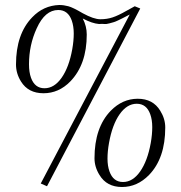

<svg xmlns="http://www.w3.org/2000/svg" viewBox="-20 -734 724 768"><path d="M311 -660Q327 -629 327 -596Q327 -476 261 -408Q215 -361 154 -361Q93 -361 64 -408Q44 -440 44 -476Q44 -598 109 -665Q154 -712 217 -714Q235 -714 253.5 -709Q272 -704 311 -681Q355 -657 381.5 -657Q408 -657 430.5 -664.5Q453 -672 484.5 -690Q516 -708 519 -709L541 -700L168 11L143 0L499 -676Q495 -674 484.5 -668.5Q474 -663 469 -660.5Q464 -658 452.5 -652.5Q441 -647 435.5 -645.5Q430 -644 417.5 -640.5Q405 -637 397.5 -638Q390 -639 376 -638Q349 -640 311 -660ZM269 -537Q275 -571 275 -600Q275 -629 267 -652Q252 -694 213 -694Q160 -694 127 -621Q96 -554 96 -477Q96 -445 104 -423Q119 -381 158 -381Q197 -381 226.5 -423Q256 -465 269 -537ZM621 -291Q641 -259 641 -224Q641 -101 576 -34Q529 14 468 14Q407 14 378 -34Q358 -66 358 -101Q358 -224 423 -291Q470 -339 531 -339Q592 -339 621 -291ZM583 -162Q589 -196 589 -225.5Q589 -255 581 -277Q566 -319 527 -319Q488 -319 458.5 -277Q429 -235 416 -162Q410 -129 410 -99.5Q410 -70 418 -48Q433 -6 472 -6Q511 -6 540.5 -48Q570 -90 583 -162Z"/></svg>

Font: Cinzel
Style: Regular
Weight: 400
Designer: Natanael Gama
Version: Version 1.001;PS 001.001;hotconv 1.0.56;makeotf.lib2.0.21325